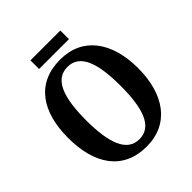

<svg xmlns="http://www.w3.org/2000/svg" viewBox="-231 -993 1149 1149"><g transform="rotate(-45 344.0 -418.5)"><path d="M217 -774H470V-847H217ZM345 10C535 10 640 -137 640 -358C640 -580 535 -725 346 -725C145 -725 48 -580 48 -359C48 -137 145 10 345 10ZM345 -52C239 -52 199 -166 199 -358C199 -550 239 -663 346 -663C452 -663 491 -550 491 -358C491 -166 452 -52 345 -52Z"/></g></svg>

Font: Noto Serif Tamil Condensed
Style: Bold Italic
Weight: 700
Width: 3
Italic angle: -12°
Designer: Indian Type Foundry, Tom Grace, and the Monotype Design Team
Foundry: Monotype Imaging Inc.
Version: Version 2.003